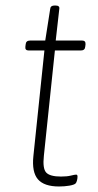

<svg xmlns="http://www.w3.org/2000/svg" viewBox="-20 -670 355 696"><path d="M194 6Q140 6 117.5 -20Q95 -46 101 -104L141 -487H84Q70 -487 72 -501L73 -509Q74 -523 89 -523H144L162 -638Q163 -650 178 -650H181Q197 -650 195 -638L182 -523H278Q291 -523 290 -509L289 -501Q288 -487 273 -487H179L139 -105Q134 -59 147.5 -44.5Q161 -30 201 -30Q223 -30 237 -33.5Q251 -37 256 -37Q261 -37 261 -30Q261 -23 259 -15.5Q257 -8 254 -5Q249 0 231.5 3Q214 6 194 6Z"/></svg>

Font: Asap Semi Condensed Semi Condensed Thin
Style: Italic
Weight: 100
Width: 4
Italic angle: -6°
Designer: Pablo Cosgaya
Foundry: Omnibus-Type
Version: Version 3.001; ttfautohint (v1.8.4.7-5d5b)